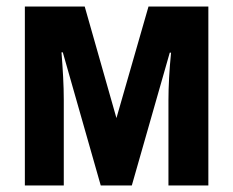

<svg xmlns="http://www.w3.org/2000/svg" viewBox="-20 -567 713 587"><path d="M56 0V-547H239L336 -206L434 -547H617V0H495V-261Q495 -292 497 -329.5Q499 -367 503 -406H499L383 0H288L172 -407H168Q171 -369 173 -332Q175 -295 175 -262V0Z"/></svg>

Font: Noto Sans ExtraCondensed
Style: Bold
Weight: 700
Width: 2
Designer: Monotype Design Team
Foundry: Monotype Imaging Inc.
Version: Version 2.013; ttfautohint (v1.8.4.7-5d5b)